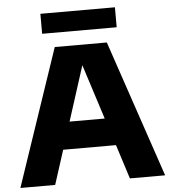

<svg xmlns="http://www.w3.org/2000/svg" viewBox="-60 -980 919 1034"><g transform="rotate(-5 399.0 -462.5)"><path d="M8 0 258.5 -740H540L790.5 0H600L541 -185H255.5L196 0ZM303 -333H493L398 -629.5ZM197 -817V-925H600V-817Z"/></g></svg>

Font: Encode Sans Semi Expanded ExtraBold
Style: Regular
Weight: 800
Width: 6
Designer: Multiple Designers
Foundry: Impallari Type
Version: Version 3.000; ttfautohint (v1.8.3) -l 8 -r 50 -G 200 -x 14 